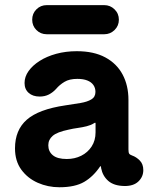

<svg xmlns="http://www.w3.org/2000/svg" viewBox="-20 -734 615 768"><path d="M217.8 15Q171.5 15 131 -2.9Q90.5 -20.8 65.2 -55.4Q40 -90 40 -140.5Q40 -213.8 87.2 -255.2Q134.5 -296.8 241.2 -312.5Q274.5 -317.5 301.8 -322Q329 -326.5 345.4 -336.4Q361.8 -346.2 361.8 -366.5Q361.8 -382.2 353.5 -394Q345.2 -405.8 329.2 -412.1Q313.2 -418.5 289.2 -418.5Q257.5 -418.5 237.9 -406.6Q218.2 -394.8 204.5 -378.5Q192.2 -364.8 175.9 -356.2Q159.5 -347.8 138.8 -347.8Q111.2 -347.8 94.8 -362.4Q78.2 -377 78.2 -402Q78.2 -427 94.2 -449.6Q110.2 -472.2 138.4 -490.2Q166.5 -508.2 204.9 -518.8Q243.2 -529.2 287.2 -529.2Q355.2 -529.2 401.1 -504.5Q447 -479.8 470.4 -435.9Q493.8 -392 493.8 -334.5V-136.5Q493.8 -124.2 496.6 -119.6Q499.5 -115 508.8 -111.8Q525 -106.2 539.1 -92Q553.2 -77.8 553.2 -53.5Q553.2 -26.8 533.4 -8Q513.5 10.8 476.8 10Q435.5 9.2 413 -10.5Q390.5 -30.2 384.5 -61.5L383.8 -68.8H380.8Q353.5 -28 316.8 -6.5Q280 15 217.8 15ZM247.2 -98Q278.8 -98 304.9 -111Q331 -124 346.6 -148.1Q362.2 -172.2 362.2 -204.5V-240.2Q362.2 -243 360.8 -243.1Q359.2 -243.2 355.5 -240.8Q343.5 -233.2 326.6 -229Q309.8 -224.8 291.2 -222.2Q272.8 -219.8 253.5 -215.2Q208.2 -205.8 190.8 -190.6Q173.2 -175.5 173.2 -152.8Q173.2 -128 191.4 -113Q209.5 -98 247.2 -98ZM167 -597Q142.5 -597 125.6 -613.9Q108.8 -630.7 108.8 -655.2Q108.8 -679.8 125.6 -696.6Q142.5 -713.5 167 -713.5H397Q421 -713.5 438.2 -696.6Q455.5 -679.8 455.5 -655.2Q455.5 -630.7 438.2 -613.9Q421 -597 397 -597Z"/></svg>

Font: National Park
Style: Regular
Weight: 400
Designer: Andrea Herstowski, Ben Hoepner
Version: Version 1.009